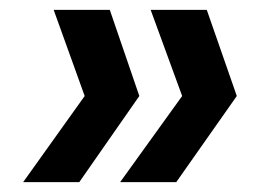

<svg xmlns="http://www.w3.org/2000/svg" viewBox="-20 -490 535 390"><path d="M203 -470 263 -295 141 -120H27L152 -295L89 -470ZM400 -470 461 -295 338 -120H224L350 -295L286 -470Z"/></svg>

Font: DM Sans 16pt SemiBold
Style: Italic
Weight: 600
Italic angle: -10°
Version: Version 4.004;gftools[0.9.30]